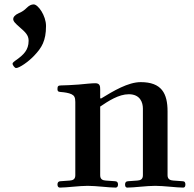

<svg xmlns="http://www.w3.org/2000/svg" viewBox="-20 -846 883 872"><path d="M241 -8C241 2 246 6 252 6C265 6 292 4 312 2C335 0 359 -2 378 -2C397 -2 422 0 445 2C465 4 492 6 505 6C511 6 516 2 516 -8C516 -17 512 -23 502 -23L460 -26C447 -27 435 -31 435 -50V-362C472 -387 519 -418 565 -418C617 -418 629 -380 629 -353V-50C629 -31 617 -27 604 -26L562 -23C552 -23 548 -17 548 -8C548 2 552 6 558 6C571 6 598 4 618 2C641 0 666 -2 685 -2C704 -2 729 0 752 2C772 4 799 6 812 6C818 6 822 2 822 -8C822 -17 819 -23 809 -23L767 -26C754 -27 741 -31 741 -50V-340C741 -422 714 -473 619 -473C562 -473 495 -433 438 -398L435 -401V-440C435 -454 434 -468 413 -468C397 -468 369 -465 337 -462C312 -460 271 -458 257 -458C244 -458 241 -454 241 -442C241 -429 247 -429 258 -428C272 -427 293 -424 305 -418C317 -412 322 -404 322 -383V-50C322 -31 310 -27 297 -26L255 -23C245 -23 241 -17 241 -8ZM37 -557C37 -550 47 -537 53 -537C68 -537 110 -566 136 -594C169 -629 189 -660 189 -728C189 -775 153 -826 133 -826C122 -826 112 -821 101 -810C91 -800 80 -792 65 -786C47 -778 40 -768 40 -760C40 -749 49 -740 72 -720C95 -700 110 -686 110 -661C110 -618 86 -597 56 -575C44 -567 37 -561 37 -557Z"/></svg>

Font: Monomakh Unicode
Style: Regular
Weight: 400
Version: Version 1.2